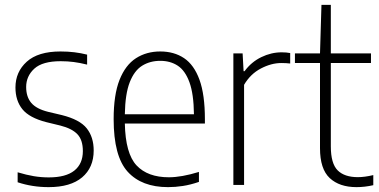

<svg xmlns="http://www.w3.org/2000/svg" viewBox="-20 -760 1558 789"><path d="M180 9Q112.5 9 52.5 -11V-52Q89 -41 119.2 -36Q149.5 -31 180.5 -31Q250.5 -31 285.5 -59Q320.5 -87 320.5 -139Q320.5 -185 298 -208.5Q275.5 -232 228 -244L170.5 -258Q100.5 -276 72 -311.2Q43.5 -346.5 43.5 -400.5Q43.5 -464.5 90 -506.5Q136.5 -548.5 228.5 -548.5Q259 -548.5 285.8 -545.2Q312.5 -542 338 -535.5V-494.5Q308 -502 282.8 -505.2Q257.5 -508.5 229.5 -508.5Q154.5 -508.5 121 -477.8Q87.5 -447 87.5 -402.5Q87.5 -362 108.5 -337.2Q129.5 -312.5 177.5 -300.5L234.5 -287Q308 -268.5 336.5 -232.5Q365 -196.5 365 -141.5Q365 -71.5 317.5 -31.2Q270 9 180 9Z M670.5 9Q562 9 504.5 -54.5Q447 -118 447 -270.5Q447 -370.5 471.2 -431.8Q495.5 -493 538.8 -520.8Q582 -548.5 638.5 -548.5Q695.5 -548.5 736.5 -521Q777.5 -493.5 799.8 -432.2Q822 -371 822 -270V-252.5H493Q495.5 -129 541.2 -80.2Q587 -31.5 674 -31.5Q726 -31.5 797.5 -53.5V-12.5Q762.5 -0.5 731.5 4.2Q700.5 9 670.5 9ZM638.5 -510Q596.5 -510 564.2 -490Q532 -470 513.2 -422.2Q494.5 -374.5 493 -290.5H777Q776 -374 758.5 -422Q741 -470 710.5 -490Q680 -510 638.5 -510Z M939 0V-540.5H977L981 -467.5H985Q1013 -505.5 1053.8 -525.2Q1094.5 -545 1137.5 -545Q1157 -545 1172.5 -542V-499Q1163.5 -500 1155.2 -500.5Q1147 -501 1136 -501Q1095 -501 1052 -478.5Q1009 -456 983 -411.5V0Z M1445 9Q1375 9 1335 -28.2Q1295 -65.5 1295 -151V-501H1192V-540.5H1295L1301 -740H1339.5V-540.5H1504.5V-501H1339.5V-158.5Q1339.5 -88 1367.5 -60Q1395.5 -32 1450.5 -32Q1478.5 -32 1514 -40.5V1Q1479 9 1445 9Z"/></svg>

Font: Encode Sans SemiCondensed SemiCondensed ExtraLight
Style: Regular
Weight: 200
Width: 4
Designer: Multiple Designers
Foundry: Impallari Type
Version: Version 3.000; ttfautohint (v1.8.3) -l 8 -r 50 -G 200 -x 14 